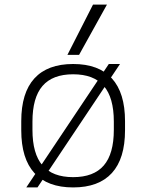

<svg xmlns="http://www.w3.org/2000/svg" viewBox="-20 -810 640 840"><path d="M95 10 456 -530H505L144 10ZM300 10Q188 10 130.5 -53Q73 -116 73 -240V-280Q73 -404 130.5 -467Q188 -530 300 -530Q412 -530 469.5 -467Q527 -404 527 -280V-240Q527 -116 469.5 -53Q412 10 300 10ZM300 -35Q390 -35 434 -86Q478 -137 478 -242V-278Q478 -383 434 -434Q390 -485 300 -485Q210 -485 166 -434Q122 -383 122 -278V-242Q122 -137 166 -86Q210 -35 300 -35ZM326 -570H275L387 -790H448Z"/></svg>

Font: M PLUS Code Latin Expanded Light
Style: Regular
Weight: 300
Width: 7
Designer: Coji Morishita
Foundry: UNDERFOREST DESIGN
Version: Version 1.002; ttfautohint (v1.8.3)